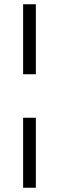

<svg xmlns="http://www.w3.org/2000/svg" viewBox="-20 -748 280 905"><path d="M89 -193V137H149V-193ZM89 -398H149V-728H89Z"/></svg>

Font: Wafeq Light
Style: Regular
Weight: 300
Designer: Rasmus Andersson & Azza Alameddine
Foundry: Google & TypeTogether
Version: Version 3.000;January 28, 2025;FontCreator 15.0.0.3014 64-bi